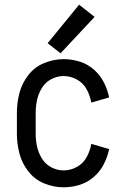

<svg xmlns="http://www.w3.org/2000/svg" viewBox="-20 -790 540 818"><path d="M238 -563 183 -606 317 -770 383 -718ZM251 8Q209 8 168.5 -8.5Q128 -25 101 -59.5Q74 -94 63 -135.5Q52 -177 52 -220V-310Q52 -353 63 -394.5Q74 -436 101 -470.5Q128 -505 168.5 -521.5Q209 -538 251 -538Q286 -538 319.5 -527.5Q353 -517 379.5 -494Q406 -471 422 -440Q438 -409 445 -375L369 -353Q364 -382 349.5 -409Q335 -436 308 -451Q281 -466 251 -466Q224 -466 199 -453Q174 -440 159 -416Q144 -392 138 -365Q132 -338 132 -310V-220Q132 -192 138 -165Q144 -138 159 -114Q174 -90 199 -77Q224 -64 251 -64Q281 -64 308 -79Q335 -94 349.5 -121Q364 -148 369 -177L445 -155Q438 -121 422 -90Q406 -59 379.5 -36Q353 -13 319.5 -2.5Q286 8 251 8Z"/></svg>

Font: Iosevka SS01
Style: Regular
Weight: 400
Monospace: yes
Designer: Belleve Invis
Foundry: Belleve Invis
Version: 2.3.3; ttfautohint (v1.8.3)